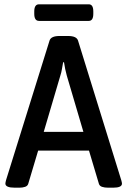

<svg xmlns="http://www.w3.org/2000/svg" viewBox="-20 -869 592 891"><path d="M49 2Q5 2 5 -17Q5 -21 8 -33L210 -681Q217 -702 256 -702H296Q335 -702 342 -681L543 -32Q546 -21 546 -17Q546 2 505 2H482Q465 2 453.5 -2Q442 -6 439 -16L393 -170H157L111 -16Q108 -6 96.5 -2Q85 2 70 2ZM260 -518 183 -257H367L290 -518Q286 -533 282.5 -549Q279 -565 277 -580H273Q270 -565 267.5 -549Q265 -533 260 -518ZM161 -772Q139 -772 139 -805V-816Q139 -849 161 -849H392Q413 -849 413 -816V-805Q413 -772 392 -772Z"/></svg>

Font: Asap Semi Condensed Medium
Style: Regular
Weight: 500
Width: 4
Designer: Pablo Cosgaya
Foundry: Omnibus-Type
Version: Version 3.001; ttfautohint (v1.8.4.7-5d5b)